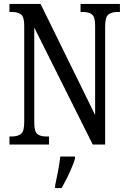

<svg xmlns="http://www.w3.org/2000/svg" viewBox="-20 -734 648 975"><path d="M28 0V-41H40Q69 -41 86 -53.5Q103 -66 103 -113V-605Q103 -649 86 -661Q69 -673 43 -673H28V-714H186L463 -150V-605Q463 -649 446.5 -661Q430 -673 403 -673H389V-714H589V-673H574Q547 -673 530.5 -660Q514 -647 514 -601V0H451L154 -594V-113Q154 -66 169.5 -53.5Q185 -41 213 -41H229V0ZM260 208Q267 174 274.5 136Q282 98 286 61H361V71Q355 92 343.5 119Q332 146 318.5 173Q305 200 293 221H260Z"/></svg>

Font: Noto Serif Tamil ExtraCondensed
Style: Regular
Weight: 400
Width: 2
Designer: Indian Type Foundry, Tom Grace, and the Monotype Design Team
Foundry: Monotype Imaging Inc.
Version: Version 2.004; ttfautohint (v1.8.4.7-5d5b)